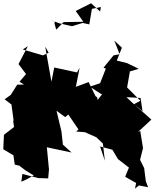

<svg xmlns="http://www.w3.org/2000/svg" viewBox="-69 -1109 944 1172"><path d="M267 -976 234 -990 292 -967 370 -949 436 -969 476 -960 492 -1055 547 -1066 542 -1039 487 -1089 393 -1042 440 -976 319 -974 274 -928 263 -968ZM61 0 68 -47 164 -22 225 -20 230 -74 217 -210 368 -178 315 -226 306 -307 276 -433 329 -394 348 -410 410 -319 396 -306 450 -302 519 -271 559 -233 571 -128 542 -215 617 -195 651 -138 718 -86 695 -30 762 8 755 43 779 23 835 34 821 -3 811 -83 786 -133 804 -205 787 -310 773 -303 855 -379C805 -425 751 -468 703 -516L789 -511L801 -430L749 -473L788 -494L691 -591L704 -559L724 -673L778 -689L706 -724L644 -739L675 -818L629 -861L661 -778L624 -771L563 -696L577 -690L542 -601L479 -580L561 -527L576 -549L549 -527L486 -446L541 -425L524 -515L514 -522L472 -608L394 -579L417 -695L401 -667L262 -697L245 -610C232 -681 220 -753 207 -824L228 -787L193 -771L70 -807L101 -827L44 -718L90 -657L50 -610L78 -593L36 -592L-4 -529L-41 -503L1 -471L20 -328L44 -295L10 -377L17 -334L-45 -286L-49 -198L13 -161L21 -104L48 -98L88 -68L137 -38L89 -12Z"/></svg>

Font: Hussar Lance
Style: ExBd
Weight: 700
Foundry: Cannot Into Space Fonts, PlusOne Fonts
Version: Version 2.270